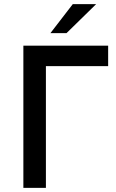

<svg xmlns="http://www.w3.org/2000/svg" viewBox="-20 -911 561 931"><path d="M224.6 -750.5 333 -891.1H446.3L302.7 -750.5ZM93.3 0V-689.5H504.4V-590.3H202.6V0Z"/></svg>

Font: Acari Sans SemiBold
Style: Regular
Weight: 600
Designer: Alfredo Marco Pradil and Stefan Peev
Foundry: Hanken Design Co.
Version: Version 1.045;January 11, 2019;FontCreator 11.5.0.2425 64-bi